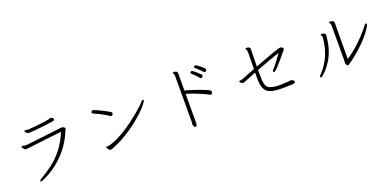

<svg xmlns="http://www.w3.org/2000/svg" viewBox="-5 -1579 5050 2497"><g transform="rotate(-20 2520.0 -331.0)"><path d="M337 -614H347Q378 -616 421 -619.5Q464 -623 510.5 -628.5Q557 -634 599 -639.5Q641 -645 669 -649Q686 -652 695.5 -655.5Q705 -659 705 -669Q705 -671 704.5 -672.5Q704 -674 704 -675Q702 -684 691 -692.5Q680 -701 666 -701Q661 -701 658 -700Q652 -699 648 -697Q644 -695 637 -693Q621 -689 590 -684.5Q559 -680 521.5 -675.5Q484 -671 448.5 -667.5Q413 -664 386.5 -662Q360 -660 352 -659H344Q329 -659 317.5 -661.5Q306 -664 298 -664Q294 -664 293 -663Q289 -662 289 -656Q289 -643 304.5 -628.5Q320 -614 337 -614ZM249 -477H245Q224 -477 213.5 -481.5Q203 -486 195 -486H193Q185 -485 185 -477Q185 -470 191.5 -458.5Q198 -447 208.5 -437.5Q219 -428 230 -428Q234 -428 238.5 -428Q243 -428 249 -429Q255 -430 283.5 -433.5Q312 -437 356 -442Q400 -447 452 -453.5Q504 -460 557 -466Q610 -472 656 -477Q702 -482 734 -485Q678 -354 607.5 -265Q537 -176 457.5 -115Q378 -54 294 -6Q259 14 259 26Q259 32 269 32Q274 32 281 30Q288 28 298 25Q300 24 302.5 23Q305 22 308 21Q363 -2 429.5 -43.5Q496 -85 563.5 -146.5Q631 -208 691 -292Q751 -376 793 -482Q797 -490 801 -496.5Q805 -503 805 -508Q805 -513 798 -519Q792 -525 782 -530.5Q772 -536 763 -536Q761 -536 733.5 -533Q706 -530 661.5 -524.5Q617 -519 564 -513Q511 -507 457.5 -500.5Q404 -494 358.5 -489Q313 -484 283.5 -480.5Q254 -477 249 -477Z M1418 -455Q1429 -455 1437.5 -464Q1446 -473 1446 -484Q1446 -496 1435 -503Q1425 -510 1402.5 -522.5Q1380 -535 1351.5 -549.5Q1323 -564 1294.5 -577.5Q1266 -591 1244.5 -599.5Q1223 -608 1215 -608Q1205 -608 1198.5 -601Q1192 -594 1192 -585Q1192 -572 1206 -566Q1225 -559 1253 -545.5Q1281 -532 1310.5 -516.5Q1340 -501 1365.5 -485.5Q1391 -470 1406 -459Q1411 -455 1418 -455ZM1241 -54Q1253 -45 1263 -45Q1271 -45 1292 -53Q1395 -93 1485.5 -147Q1576 -201 1649.5 -258Q1723 -315 1775.5 -366.5Q1828 -418 1856.5 -455Q1885 -492 1885 -503Q1885 -513 1876 -513Q1864 -513 1851 -497Q1838 -480 1805.5 -449.5Q1773 -419 1726.5 -380Q1680 -341 1625 -299.5Q1570 -258 1509.5 -219.5Q1449 -181 1389 -151.5Q1329 -122 1273 -106Q1263 -103 1255 -102Q1247 -101 1242 -101Q1237 -101 1233.5 -101.5Q1230 -102 1227 -102Q1222 -102 1219 -99Q1216 -96 1216 -93Q1216 -85 1225 -73.5Q1234 -62 1241 -54Z M2371 2V7Q2372 10 2374.5 21.5Q2377 33 2384 43Q2391 53 2403 53Q2404 53 2405.5 52.5Q2407 52 2408 52Q2415 50 2419.5 37.5Q2424 25 2424 11Q2424 6 2424 -32Q2424 -70 2424.5 -128.5Q2425 -187 2425 -256.5Q2425 -326 2425 -394Q2472 -382 2525.5 -361.5Q2579 -341 2628.5 -319.5Q2678 -298 2709 -281Q2725 -273 2732 -273Q2746 -273 2750.5 -287.5Q2755 -302 2755 -306Q2755 -318 2746 -324Q2736 -332 2708.5 -344Q2681 -356 2644.5 -370Q2608 -384 2568 -398Q2528 -412 2490.5 -423Q2453 -434 2425 -441Q2426 -504 2426 -546Q2426 -588 2426 -613V-673Q2426 -687 2423 -695.5Q2420 -704 2404 -710Q2396 -712 2389 -713.5Q2382 -715 2376 -715Q2363 -715 2361 -707V-706Q2361 -702 2364.5 -698Q2368 -694 2369 -691Q2376 -679 2376 -667L2375 -22Q2375 -18 2373 -12Q2371 -6 2371 2ZM2758 -575Q2768 -575 2776.5 -584.5Q2785 -594 2785 -604Q2785 -608 2783 -612Q2782 -613 2768 -626.5Q2754 -640 2734.5 -657Q2715 -674 2696.5 -687Q2678 -700 2669 -700Q2660 -700 2653.5 -694Q2647 -688 2647 -680Q2647 -671 2654 -667Q2666 -660 2684 -643Q2702 -626 2719.5 -609Q2737 -592 2744 -582Q2750 -575 2758 -575ZM2686 -518Q2696 -518 2705 -527.5Q2714 -537 2714 -547Q2714 -550 2712 -554Q2708 -561 2694.5 -573.5Q2681 -586 2664.5 -600Q2648 -614 2633 -626Q2618 -638 2610 -644Q2604 -647 2600 -647Q2591 -647 2584.5 -641Q2578 -635 2578 -627Q2578 -619 2585 -613Q2596 -606 2614 -588Q2632 -570 2648.5 -552.5Q2665 -535 2671 -526Q2676 -518 2686 -518Z M3769 -93H3766Q3760 -93 3754.5 -91.5Q3749 -90 3744 -89Q3711 -88 3677 -85Q3643 -82 3609 -82Q3585 -82 3559 -85Q3506 -92 3477 -105Q3448 -118 3435 -147Q3422 -176 3419 -228Q3416 -280 3416 -364Q3500 -396 3588 -428Q3676 -460 3743 -482Q3711 -436 3672.5 -385Q3634 -334 3598 -294Q3593 -289 3593 -281Q3593 -276 3596 -271.5Q3599 -267 3605 -267Q3612 -267 3632 -284Q3652 -301 3692.5 -346Q3733 -391 3801 -475Q3809 -485 3817 -493.5Q3825 -502 3825 -511Q3825 -515 3822 -521Q3818 -526 3808 -533Q3798 -540 3787 -540H3784Q3774 -538 3762.5 -535.5Q3751 -533 3730.5 -526.5Q3710 -520 3672.5 -506.5Q3635 -493 3573 -470Q3511 -447 3417 -412Q3418 -467 3419 -518.5Q3420 -570 3421 -606Q3422 -642 3422 -648V-652Q3422 -670 3409.5 -677Q3397 -684 3384 -685.5Q3371 -687 3371 -687Q3360 -687 3357 -679V-677Q3357 -670 3363.5 -665Q3370 -660 3371 -644Q3373 -629 3373 -611.5Q3373 -594 3373 -574Q3373 -537 3372 -492.5Q3371 -448 3370 -394L3188 -323Q3184 -321 3172.5 -319Q3161 -317 3151 -315.5Q3141 -314 3139 -312Q3136 -309 3136 -305Q3136 -295 3151 -283.5Q3166 -272 3179 -272Q3187 -272 3195 -275.5Q3203 -279 3210 -282Q3272 -309 3369 -346Q3369 -325 3368.5 -306Q3368 -287 3368 -271Q3368 -196 3382 -148.5Q3396 -101 3428 -76Q3460 -51 3512 -41.5Q3564 -32 3639 -32Q3673 -32 3706.5 -33.5Q3740 -35 3773 -36Q3786 -36 3800.5 -42Q3815 -48 3815 -63Q3815 -71 3806 -77.5Q3797 -84 3786 -88.5Q3775 -93 3769 -93Z M4509 -64V-61Q4509 -59 4513 -48.5Q4517 -38 4523.5 -29Q4530 -20 4539 -20Q4542 -20 4566 -36Q4590 -52 4627 -81Q4664 -110 4708 -148Q4752 -186 4796.5 -231Q4841 -276 4880 -324.5Q4919 -373 4945 -422Q4950 -432 4950 -440Q4950 -454 4940 -454Q4931 -454 4920 -439Q4874 -378 4814 -314.5Q4754 -251 4689 -195.5Q4624 -140 4562 -100Q4562 -126 4562 -169Q4562 -212 4562.5 -263.5Q4563 -315 4563 -367Q4563 -419 4563.5 -464Q4564 -509 4564 -538.5Q4564 -568 4564 -574Q4564 -581 4564.5 -586.5Q4565 -592 4565 -596Q4565 -616 4552.5 -624Q4540 -632 4526 -634Q4512 -636 4509 -636Q4497 -636 4497 -629V-628Q4497 -620 4505 -611.5Q4513 -603 4513 -583Q4513 -559 4513 -506.5Q4513 -454 4513 -384Q4513 -314 4512.5 -238Q4512 -162 4512 -90Q4512 -83 4510.5 -77Q4509 -71 4509 -64ZM4404 -486V-492Q4404 -503 4399 -507.5Q4394 -512 4384 -515Q4378 -517 4367.5 -519.5Q4357 -522 4349 -522Q4342 -522 4340 -519Q4339 -517 4339 -513Q4339 -506 4345.5 -500Q4352 -494 4352 -477V-473Q4345 -383 4323 -310.5Q4301 -238 4271 -182.5Q4241 -127 4210 -87.5Q4179 -48 4154 -24Q4144 -15 4144 -4Q4144 7 4154 7Q4162 7 4173 -1Q4203 -25 4239.5 -65Q4276 -105 4311 -163.5Q4346 -222 4371.5 -302Q4397 -382 4404 -486Z"/></g></svg>

Font: Klee One
Style: Regular
Weight: 400
Designer: Fontworks Inc.
Foundry: Fontworks Inc.
Version: Version 1.100